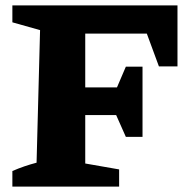

<svg xmlns="http://www.w3.org/2000/svg" viewBox="-20 -694 700 714"><path d="M640 -674V-447H571L526 -569H222L297 -644V-369H415L448 -446H510V-185H448L412 -266H297V-86L423 -64V0H26V-58Q49 -68 71 -75.5Q93 -83 116 -89L129 -582L26 -611V-674Z"/></svg>

Font: Piazzolla Thin Black
Style: Regular
Weight: 900
Version: Version 2.005